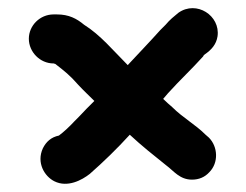

<svg xmlns="http://www.w3.org/2000/svg" viewBox="-20 -548 598 466"><path d="M110 -394H111C112 -393 113 -393 114 -393C137 -375 149 -366 170 -342C183 -328 196 -316 209 -303L190 -284C178 -271 168 -261 160 -253C150 -242 134 -227 123 -219C104 -215 92 -204 84 -188C68 -153 88 -120 112 -108C144 -92 179 -111 198 -126C231 -155 264 -187 295 -221C324 -194 353 -171 383 -147C402 -133 416 -112 446 -112C463 -112 477 -118 488 -130C511 -153 509 -192 487 -214L479 -221C454 -246 424 -262 398 -288C391 -294 383 -301 376 -308L388 -322C416 -353 446 -381 473 -411C474 -414 476 -415 477 -416C493 -427 505 -440 508 -460C515 -510 457 -548 413 -517C402 -508 392 -500 382 -488L369 -475C344 -447 316 -418 290 -390C255 -425 224 -463 184 -488C166 -503 147 -513 118 -513H110C77 -513 50 -486 50 -454C50 -422 77 -394 110 -394Z"/></svg>

Font: Electronic
Style: Nord
Weight: 900
Version: Version 1.011